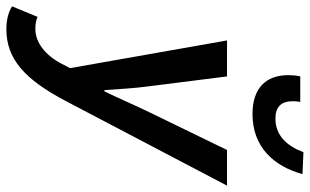

<svg xmlns="http://www.w3.org/2000/svg" viewBox="-252 -567 973 603"><g transform="rotate(90 234.5 -265.5)"><path d="M25 201C119 201 183 142 250 15L516 -492H404L285 -247C264 -204 241 -150 220 -107H216C213 -150 210 -204 204 -247L173 -492H60L147 1L134 26C107 79 66 110 24 110C9 110 -3 108 -14 103L-47 183C-29 195 -3 201 25 201ZM291 -572C396 -572 455 -640 480 -729L411 -732C391 -679 358 -644 305 -644C268 -644 251 -663 251 -698C251 -704 251 -711 253 -722H173C170 -710 169 -696 169 -685C169 -612 212 -572 291 -572Z"/></g></svg>

Font: Source Sans Pro Semibold
Style: Italic
Weight: 600
Italic angle: -11°
Designer: Paul D. Hunt
Foundry: Adobe Systems Incorporated
Version: Version 3.006;hotconv 1.0.111;makeotfexe 2.5.65597